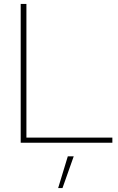

<svg xmlns="http://www.w3.org/2000/svg" viewBox="-20 -724 597 974"><path d="M114 -26H550V0H85V-704H114ZM354 69 297 230H275L324 69Z"/></svg>

Font: Prodigy Sans ExtraLight
Style: Regular
Weight: 200
Designer: Wei Huang
Foundry: Wei Huang
Version: Version 1.003; ttfautohint (v1.8.3)